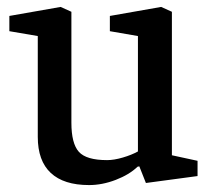

<svg xmlns="http://www.w3.org/2000/svg" viewBox="-20 -524 610 554"><path d="M237 10Q164 10 126.5 -25Q89 -60 89 -129V-420L7 -434V-478L155 -504L186 -490V-170Q186 -110 207.5 -86Q229 -62 289 -62Q309 -62 334.5 -69.5Q360 -77 378 -87V-420L297 -434V-478L445 -504L476 -490V-76L550 -60V-16L401 4L382 -44L377 -43Q353 -20 314 -5Q275 10 237 10Z"/></svg>

Font: Faustina Light Medium
Style: Regular
Weight: 500
Version: Version 1.200